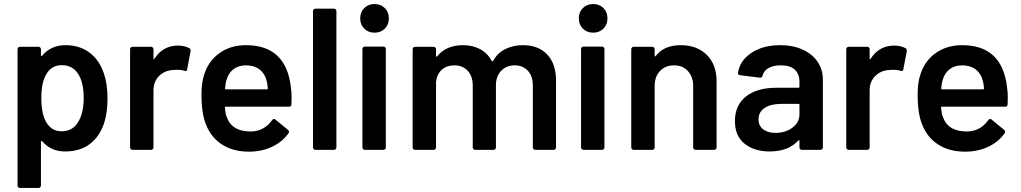

<svg xmlns="http://www.w3.org/2000/svg" viewBox="-20 -743 5061 952"><path d="M495 -379Q513 -328 513 -254Q513 -183 496 -132Q474 -66 425.5 -29Q377 8 303 8Q232 8 189 -43Q188 -44 186 -44Q186 -44 184.5 -43.5Q183 -43 183 -40V177Q183 182 179.5 185.5Q176 189 171 189H79Q74 189 70.5 185.5Q67 182 67 177V-499Q67 -504 70.5 -507.5Q74 -511 79 -511H171Q176 -511 179.5 -507.5Q183 -504 183 -499V-469Q183 -466 184.5 -465.5Q186 -465 186 -465Q188 -465 189 -467Q233 -519 304 -519Q375 -519 424 -482Q473 -445 495 -379ZM365 -134Q395 -180 395 -256Q395 -329 371 -371Q343 -420 286 -420Q234 -420 208 -372Q185 -333 185 -256Q185 -177 210 -136Q236 -92 285 -92Q338 -92 365 -134Z M863 -517Q895 -517 919 -504Q925 -501 925 -493Q925 -491 925 -489L908 -399Q907 -391 901 -391Q898 -391 894 -392Q879 -397 859 -397Q846 -397 839 -396Q797 -394 769 -366.5Q741 -339 741 -295V-12Q741 -7 737.5 -3.5Q734 0 729 0H637Q632 0 628.5 -3.5Q625 -7 625 -12V-499Q625 -504 628.5 -507.5Q632 -511 637 -511H729Q734 -511 737.5 -507.5Q741 -504 741 -499V-454Q741 -450 742 -449.5Q743 -449 743 -449Q744 -449 746 -452Q788 -517 863 -517Z M1422 -313Q1426 -288 1426 -257L1425 -226Q1425 -214 1413 -214H1100Q1095 -214 1095 -209Q1098 -176 1104 -164Q1128 -92 1221 -91Q1289 -91 1329 -147Q1333 -153 1339 -153Q1343 -153 1346 -150L1408 -99Q1413 -95 1413 -90Q1413 -87 1411 -83Q1380 -39 1328.5 -15Q1277 9 1214 9Q1136 9 1081.5 -26Q1027 -61 1002 -124Q979 -178 979 -274Q979 -332 991 -368Q1011 -438 1066.5 -478.5Q1122 -519 1200 -519Q1397 -519 1422 -313ZM1200 -419Q1163 -419 1138.5 -400.5Q1114 -382 1104 -349Q1098 -332 1096 -305Q1096 -304 1096 -303Q1096 -300 1100 -300H1303Q1308 -300 1308 -305Q1306 -330 1302 -343Q1293 -379 1266.5 -399Q1240 -419 1200 -419Z M1544 0Q1539 0 1535.5 -3.5Q1532 -7 1532 -12V-688Q1532 -693 1535.5 -696.5Q1539 -700 1544 -700H1636Q1641 -700 1644.5 -696.5Q1648 -693 1648 -688V-12Q1648 -7 1644.5 -3.5Q1641 0 1636 0Z M1837 -581Q1806 -581 1786 -601Q1766 -621 1766 -652Q1766 -683 1786 -703Q1806 -723 1837 -723Q1868 -723 1888 -703Q1908 -683 1908 -652Q1908 -621 1888 -601Q1868 -581 1837 -581ZM1789 0Q1784 0 1780.5 -3.5Q1777 -7 1777 -12V-500Q1777 -505 1780.5 -508.5Q1784 -512 1789 -512H1881Q1886 -512 1889.5 -508.5Q1893 -505 1893 -500V-12Q1893 -7 1889.5 -3.5Q1886 0 1881 0Z M2573 -519Q2650 -519 2693.5 -472.5Q2737 -426 2737 -343V-12Q2737 -7 2733.5 -3.5Q2730 0 2725 0H2634Q2629 0 2625.5 -3.5Q2622 -7 2622 -12V-319Q2622 -365 2597.5 -392Q2573 -419 2532 -419Q2491 -419 2465 -392Q2439 -365 2439 -320V-12Q2439 -7 2435.5 -3.5Q2432 0 2427 0H2336Q2331 0 2327.5 -3.5Q2324 -7 2324 -12V-319Q2324 -365 2299 -392Q2274 -419 2233 -419Q2195 -419 2170.5 -397Q2146 -375 2142 -337V-12Q2142 -7 2138.5 -3.5Q2135 0 2130 0H2038Q2033 0 2029.5 -3.5Q2026 -7 2026 -12V-499Q2026 -504 2029.5 -507.5Q2033 -511 2038 -511H2130Q2135 -511 2138.5 -507.5Q2142 -504 2142 -499V-466Q2142 -463 2143.5 -462.5Q2145 -462 2145 -462Q2147 -462 2148 -464Q2170 -492 2202.5 -505.5Q2235 -519 2275 -519Q2324 -519 2361 -499Q2398 -479 2418 -441Q2420 -439 2421 -439Q2423 -439 2425 -441Q2447 -481 2486 -500Q2525 -519 2573 -519Z M2921 -581Q2890 -581 2870 -601Q2850 -621 2850 -652Q2850 -683 2870 -703Q2890 -723 2921 -723Q2952 -723 2972 -703Q2992 -683 2992 -652Q2992 -621 2972 -601Q2952 -581 2921 -581ZM2873 0Q2868 0 2864.5 -3.5Q2861 -7 2861 -12V-500Q2861 -505 2864.5 -508.5Q2868 -512 2873 -512H2965Q2970 -512 2973.5 -508.5Q2977 -505 2977 -500V-12Q2977 -7 2973.5 -3.5Q2970 0 2965 0Z M3355 -519Q3436 -519 3484.5 -471Q3533 -423 3533 -340V-12Q3533 -7 3529.5 -3.5Q3526 0 3521 0H3429Q3424 0 3420.5 -3.5Q3417 -7 3417 -12V-316Q3417 -362 3391 -390.5Q3365 -419 3322 -419Q3279 -419 3252.5 -391Q3226 -363 3226 -317V-12Q3226 -7 3222.5 -3.5Q3219 0 3214 0H3122Q3117 0 3113.5 -3.5Q3110 -7 3110 -12V-499Q3110 -504 3113.5 -507.5Q3117 -511 3122 -511H3214Q3219 -511 3222.5 -507.5Q3226 -504 3226 -499V-467Q3226 -464 3227.5 -463.5Q3229 -463 3229 -463Q3230 -463 3231 -465Q3272 -519 3355 -519Z M3849 -519Q3912 -519 3960 -497Q4008 -475 4034 -436.5Q4060 -398 4060 -349V-12Q4060 -7 4056.5 -3.5Q4053 0 4048 0H3956Q3951 0 3947.5 -3.5Q3944 -7 3944 -12V-44Q3944 -47 3943 -47.5Q3942 -48 3941 -48Q3940 -48 3938 -46Q3889 8 3796 8Q3721 8 3672.5 -30Q3624 -68 3624 -143Q3624 -221 3678.5 -264.5Q3733 -308 3832 -308H3939Q3944 -308 3944 -313V-337Q3944 -376 3921 -397.5Q3898 -419 3852 -419Q3814 -419 3790.5 -405.5Q3767 -392 3761 -368Q3758 -358 3750 -358Q3749 -358 3747 -358L3650 -370Q3645 -371 3642 -373Q3639 -375 3639 -378Q3639 -379 3639 -380Q3647 -441 3704.5 -480Q3762 -519 3849 -519ZM3825 -84Q3874 -84 3909 -110Q3944 -136 3944 -176V-223Q3944 -228 3939 -228H3855Q3802 -228 3771.5 -208Q3741 -188 3741 -151Q3741 -119 3764.5 -101.5Q3788 -84 3825 -84Z M4414 -517Q4446 -517 4470 -504Q4476 -501 4476 -493Q4476 -491 4476 -489L4459 -399Q4458 -391 4452 -391Q4449 -391 4445 -392Q4430 -397 4410 -397Q4397 -397 4390 -396Q4348 -394 4320 -366.5Q4292 -339 4292 -295V-12Q4292 -7 4288.5 -3.5Q4285 0 4280 0H4188Q4183 0 4179.5 -3.5Q4176 -7 4176 -12V-499Q4176 -504 4179.5 -507.5Q4183 -511 4188 -511H4280Q4285 -511 4288.5 -507.5Q4292 -504 4292 -499V-454Q4292 -450 4293 -449.5Q4294 -449 4294 -449Q4295 -449 4297 -452Q4339 -517 4414 -517Z M4973 -313Q4977 -288 4977 -257L4976 -226Q4976 -214 4964 -214H4651Q4646 -214 4646 -209Q4649 -176 4655 -164Q4679 -92 4772 -91Q4840 -91 4880 -147Q4884 -153 4890 -153Q4894 -153 4897 -150L4959 -99Q4964 -95 4964 -90Q4964 -87 4962 -83Q4931 -39 4879.5 -15Q4828 9 4765 9Q4687 9 4632.5 -26Q4578 -61 4553 -124Q4530 -178 4530 -274Q4530 -332 4542 -368Q4562 -438 4617.5 -478.5Q4673 -519 4751 -519Q4948 -519 4973 -313ZM4751 -419Q4714 -419 4689.5 -400.5Q4665 -382 4655 -349Q4649 -332 4647 -305Q4647 -304 4647 -303Q4647 -300 4651 -300H4854Q4859 -300 4859 -305Q4857 -330 4853 -343Q4844 -379 4817.5 -399Q4791 -419 4751 -419Z"/></svg>

Font: LinhAnh SemBd
Style: Regular
Weight: 600
Monospace: yes
Designer: Jeremy Tribby
Foundry: Tribby Type
Version: Version 1.408